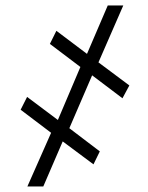

<svg xmlns="http://www.w3.org/2000/svg" viewBox="-20 -675 535 695"><path d="M231 -210.9 341.3 -127 318.4 -80.1 207 -163.1 136.7 0H79.1L165 -194.3L54.7 -277.8L78.1 -324.2L189.5 -240.7L271 -432.6L160.6 -516.1L184.1 -563.5L294.9 -480L370.1 -655.3H426.3L336.4 -449.2L448.2 -365.7L423.3 -319.3L313.5 -402.3Z"/></svg>

Font: RobotoCondensed-Light
Style: Light
Weight: 300
Designer: Google
Version: Version 1.200311; 2013